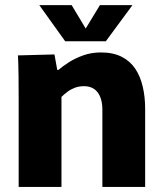

<svg xmlns="http://www.w3.org/2000/svg" viewBox="-20 -739 648 759"><path d="M53.8 -347.5Q53.8 -396.8 53.3 -439.8Q52.8 -482.8 51 -520L195.3 -523.8L206.3 -462.5H210.8Q227.3 -476.8 252.3 -492.8Q277.3 -508.8 309.2 -520.2Q341.2 -531.7 378.7 -531.7Q427 -531.7 460.7 -514.7Q494.3 -497.7 514.5 -467.6Q534.7 -437.5 544.2 -396.8Q553.8 -356.2 553.8 -308.8V0H384.7V-304.8Q384.7 -329.2 379.3 -346.8Q374 -364.3 364.4 -375.9Q354.8 -387.5 341.5 -392.9Q328.2 -398.3 312.2 -398.3Q292.5 -398.3 276.1 -392.2Q259.7 -386 246.7 -376.2Q233.7 -366.3 223 -356V0H53.8ZM237.7 -575.8 135.3 -718.8H263.2L318.8 -626.2L375 -718.8H503.7L398.3 -575.8Z"/></svg>

Font: Murecho Thin
Style: Regular
Weight: 100
Designer: Neil Summerour
Foundry: Positype
Version: Version 1.010